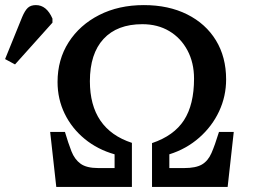

<svg xmlns="http://www.w3.org/2000/svg" viewBox="-143 -734 992 754"><path d="M78 0 54 -216H112Q125 -172 137.5 -140Q150 -108 173.5 -91Q197 -74 243 -74H307V-128Q240 -147 189.5 -188.5Q139 -230 111 -287.5Q83 -345 83 -412Q83 -500 126.5 -568Q170 -636 246.5 -675Q323 -714 422 -714Q519 -714 592 -677.5Q665 -641 705 -575.5Q745 -510 745 -422Q745 -356 717.5 -297Q690 -238 639.5 -193.5Q589 -149 522 -128V-74H580Q626 -74 650 -88Q674 -102 687.5 -133Q701 -164 717 -216H775L751 0H454V-172Q540 -201 579.5 -262Q619 -323 619 -425Q619 -488 593 -536.5Q567 -585 521.5 -612Q476 -639 416 -639Q317 -639 263.5 -581Q210 -523 210 -415Q210 -227 375 -173V0ZM-84 -481 -123 -502 -56 -667Q-45 -693 -33.5 -703.5Q-22 -714 -2 -714Q40 -714 63 -661V-645Z"/></svg>

Font: Literata 12pt Medium
Style: Regular
Weight: 500
Designer: Latin by Veronika Burian and Jose Scaglione. Greek by Irene Vlachou. Cyrillic by Vera Evstafieva.
Foundry: TypeTogether
Version: Version 3.002